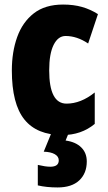

<svg xmlns="http://www.w3.org/2000/svg" viewBox="-20 -583 473 843"><path d="M254 10Q142 10 87 -58.5Q32 -127 32 -274Q32 -355 55.5 -420.5Q79 -486 128.5 -524.5Q178 -563 257 -563Q303 -563 340 -552.5Q377 -542 410 -521L367 -392Q318 -425 268 -425Q235 -425 215.5 -386Q196 -347 196 -274Q196 -128 272 -128Q335 -128 396 -177V-39Q337 10 254 10ZM361 126Q361 178 328 209Q295 240 233 240Q184 240 146 231V141Q163 145 176.5 147Q190 149 201 149Q238 149 238 121Q238 104 220.5 94Q203 84 172 83L206 0H282L268 34Q312 40 336.5 64Q361 88 361 126Z"/></svg>

Font: Noto Sans Malayalam ExtraCondensed Black
Style: Regular
Weight: 900
Width: 2
Designer: Jelle Bosma - Monotype Design Team
Foundry: Monotype Imaging Inc.
Version: Version 2.104; ttfautohint (v1.8.4.7-5d5b)